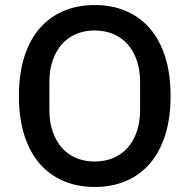

<svg xmlns="http://www.w3.org/2000/svg" viewBox="-20 -730 752 762"><path d="M356 12Q288 12 232.5 -11.5Q177 -35 137.5 -80.5Q98 -126 76.5 -193.5Q55 -261 55 -349Q55 -437 76.5 -504.5Q98 -572 137.5 -617.5Q177 -663 232.5 -686.5Q288 -710 356 -710Q424 -710 479.5 -686.5Q535 -663 574.5 -617.5Q614 -572 635.5 -504.5Q657 -437 657 -349Q657 -261 635.5 -193.5Q614 -126 574.5 -80.5Q535 -35 479.5 -11.5Q424 12 356 12ZM356 -89Q396 -89 429.5 -103Q463 -117 486.5 -143.5Q510 -170 523 -208Q536 -246 536 -294V-404Q536 -452 523 -490Q510 -528 486.5 -554.5Q463 -581 429.5 -595Q396 -609 356 -609Q315 -609 282 -595Q249 -581 225.5 -554.5Q202 -528 189 -490Q176 -452 176 -404V-294Q176 -246 189 -208Q202 -170 225.5 -143.5Q249 -117 282 -103Q315 -89 356 -89Z"/></svg>

Font: IBM Plex Thai Medium
Style: Regular
Weight: 500
Designer: Mike Abbink, Paul van der Laan, Pieter van Rosmalen, Ben Mitchell, Mark Frömberg
Foundry: Bold Monday
Version: Version 1.0